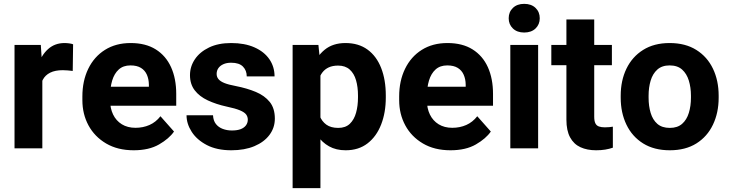

<svg xmlns="http://www.w3.org/2000/svg" viewBox="-20 -758 3725 981"><path d="M196.3 0H54.2V-528.3H188.5L196.3 -410.6ZM351.6 -395.5Q340.8 -397 326.4 -398.2Q312 -399.4 300.8 -399.4Q261.7 -399.4 236.3 -386.7Q210.9 -374 198.5 -350.1Q186 -326.2 185.1 -291L156.2 -300.8Q156.2 -369.6 173.8 -423.1Q191.4 -476.6 225.8 -507.3Q260.3 -538.1 309.6 -538.1Q320.8 -538.1 333.5 -536.4Q346.2 -534.7 353.5 -531.7Z M663.1 9.8Q581.1 9.8 522.2 -24.9Q463.4 -59.6 432.1 -117.4Q400.9 -175.3 400.9 -246.1V-265.1Q400.9 -344.7 430.9 -406.5Q460.9 -468.3 516.4 -503.2Q571.8 -538.1 647.5 -538.1Q724.1 -538.1 775.9 -505.6Q827.6 -473.1 854 -414.8Q880.4 -356.4 880.4 -278.3V-217.8H461.9V-314.9H740.7V-326.2Q740.2 -354 730.5 -376.2Q720.7 -398.4 700.2 -411.1Q679.7 -423.8 646.5 -423.8Q609.9 -423.8 586.9 -403.1Q564 -382.3 553.2 -346.7Q542.5 -311 542.5 -265.1V-246.1Q542.5 -204.6 557.9 -172.9Q573.2 -141.1 602.5 -123Q631.8 -105 672.4 -105Q710.9 -105 743.7 -119.4Q776.4 -133.8 799.8 -164.1L869.1 -85.9Q844.2 -49.8 792.7 -20Q741.2 9.8 663.1 9.8Z M1162.1 9.8Q1087.9 9.8 1036.9 -16.8Q985.8 -43.5 959.5 -84.5Q933.1 -125.5 933.1 -168.9H1068.4Q1069.8 -141.1 1083.3 -124.3Q1096.7 -107.4 1118.2 -99.4Q1139.6 -91.3 1165 -91.3Q1191.9 -91.3 1209.7 -98.1Q1227.5 -105 1236.8 -117.7Q1246.1 -130.4 1246.1 -146.5Q1246.1 -161.6 1237.5 -173.1Q1229 -184.6 1205.8 -194.3Q1182.6 -204.1 1138.2 -213.4Q1084.5 -225.1 1041.7 -245.1Q999 -265.1 974.9 -296.6Q950.7 -328.1 950.7 -374Q950.7 -418 975.8 -455.3Q1001 -492.7 1048.1 -515.4Q1095.2 -538.1 1161.1 -538.1Q1230 -538.1 1279.8 -516.1Q1329.6 -494.1 1356.2 -455.6Q1382.8 -417 1382.8 -367.7H1240.7Q1240.7 -397.9 1221.4 -417.7Q1202.1 -437.5 1161.1 -437.5Q1137.7 -437.5 1121.1 -429.9Q1104.5 -422.4 1095.7 -409.7Q1086.9 -397 1086.9 -380.4Q1086.9 -365.2 1096.2 -353.8Q1105.5 -342.3 1126.7 -333.7Q1147.9 -325.2 1184.6 -318.4Q1242.2 -307.1 1287.1 -288.3Q1332 -269.5 1358.2 -237.1Q1384.3 -204.6 1384.3 -151.9Q1384.3 -105.5 1356.9 -68.8Q1329.6 -32.2 1279.8 -11.2Q1230 9.8 1162.1 9.8Z M1746.1 9.8Q1697.3 9.8 1661.4 -10.3Q1625.5 -30.3 1601.3 -65.9Q1577.1 -101.6 1562.3 -148.4Q1547.4 -195.3 1540 -249.5V-272.9Q1549.8 -349.6 1573.2 -409.4Q1596.7 -469.2 1638.7 -503.7Q1680.7 -538.1 1745.1 -538.1Q1812 -538.1 1857.9 -504.6Q1903.8 -471.2 1927.5 -410.6Q1951.2 -350.1 1951.2 -270V-259.8Q1951.2 -183.1 1927.5 -122.1Q1903.8 -61 1858.2 -25.6Q1812.5 9.8 1746.1 9.8ZM1475.1 203.1V-528.3H1606.9L1617.2 -426.8V203.1ZM1708.5 -104.5Q1745.6 -104.5 1767.6 -125.7Q1789.6 -147 1799.3 -182.1Q1809.1 -217.3 1809.1 -259.8V-270Q1809.1 -313.5 1799.1 -348.1Q1789.1 -382.8 1766.6 -402.8Q1744.1 -422.9 1707.5 -422.9Q1679.7 -422.9 1659.9 -413.8Q1640.1 -404.8 1627.2 -387.9Q1614.3 -371.1 1607.7 -346.7Q1601.1 -322.3 1599.6 -291.5V-230.5Q1602.1 -194.8 1613.3 -166.3Q1624.5 -137.7 1647.5 -121.1Q1670.4 -104.5 1708.5 -104.5Z M2281.7 9.8Q2199.7 9.8 2140.9 -24.9Q2082 -59.6 2050.8 -117.4Q2019.5 -175.3 2019.5 -246.1V-265.1Q2019.5 -344.7 2049.6 -406.5Q2079.6 -468.3 2135 -503.2Q2190.4 -538.1 2266.1 -538.1Q2342.8 -538.1 2394.5 -505.6Q2446.3 -473.1 2472.7 -414.8Q2499 -356.4 2499 -278.3V-217.8H2080.6V-314.9H2359.4V-326.2Q2358.9 -354 2349.1 -376.2Q2339.4 -398.4 2318.8 -411.1Q2298.3 -423.8 2265.1 -423.8Q2228.5 -423.8 2205.6 -403.1Q2182.6 -382.3 2171.9 -346.7Q2161.1 -311 2161.1 -265.1V-246.1Q2161.1 -204.6 2176.5 -172.9Q2191.9 -141.1 2221.2 -123Q2250.5 -105 2291 -105Q2329.6 -105 2362.3 -119.4Q2395 -133.8 2418.5 -164.1L2487.8 -85.9Q2462.9 -49.8 2411.4 -20Q2359.9 9.8 2281.7 9.8Z M2658.2 -738.3Q2694.8 -738.3 2716.3 -717.5Q2737.8 -696.8 2737.8 -664.6Q2737.8 -633.3 2716.3 -612.5Q2694.8 -591.8 2658.2 -591.8Q2622.1 -591.8 2600.6 -612.5Q2579.1 -633.3 2579.1 -664.6Q2579.1 -696.8 2600.6 -717.5Q2622.1 -738.3 2658.2 -738.3ZM2729.5 0H2587.4V-528.3H2729.5Z M3106.4 -424.8H2796.9V-528.3H3106.4ZM3016.1 -658.7V-161.6Q3016.1 -139.6 3022 -127.9Q3027.8 -116.2 3040 -111.8Q3052.2 -107.4 3070.3 -107.4Q3083 -107.4 3093.5 -108.4Q3104 -109.4 3111.3 -110.8V-3.4Q3093.3 2.9 3072.5 6.3Q3051.8 9.8 3025.9 9.8Q2979.5 9.8 2945.6 -5.9Q2911.6 -21.5 2892.8 -56.2Q2874 -90.8 2874 -146.5V-658.7Z M3151.4 -269Q3151.4 -346.2 3180.7 -407Q3210 -467.8 3265.9 -502.9Q3321.8 -538.1 3401.4 -538.1Q3481.9 -538.1 3537.8 -502.9Q3593.8 -467.8 3622.8 -407Q3651.9 -346.2 3651.9 -269V-258.8Q3651.9 -182.1 3622.8 -121.1Q3593.8 -60.1 3538.1 -25.1Q3482.4 9.8 3402.3 9.8Q3322.3 9.8 3266.1 -25.1Q3210 -60.1 3180.7 -121.1Q3151.4 -182.1 3151.4 -258.8ZM3293.9 -258.8Q3293.9 -216.3 3304.4 -181.2Q3314.9 -146 3338.6 -125.2Q3362.3 -104.5 3402.3 -104.5Q3441.4 -104.5 3465.1 -125.2Q3488.8 -146 3499.5 -181.2Q3510.3 -216.3 3510.3 -258.8V-269Q3510.3 -311 3499.5 -346.2Q3488.8 -381.3 3465.1 -402.6Q3441.4 -423.8 3401.4 -423.8Q3362.3 -423.8 3338.6 -402.6Q3314.9 -381.3 3304.4 -346.2Q3293.9 -311 3293.9 -269Z"/></svg>

Font: Heebo
Style: Bold
Weight: 700
Designer: Oded Ezer
Foundry: Ezer Type House
Version: Version 3.100